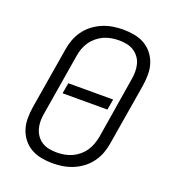

<svg xmlns="http://www.w3.org/2000/svg" viewBox="-136 -849 872 962"><g transform="rotate(20 300.0 -367.5)"><path d="M253 8Q222 8 192.5 2.5Q163 -3 138 -17Q113 -31 95 -53.5Q77 -76 68 -103.5Q59 -131 59 -161.5Q59 -192 64 -223L118 -548Q122 -575 131.5 -601.5Q141 -628 158 -652Q175 -676 198.5 -694Q222 -712 248.5 -723Q275 -734 302.5 -738.5Q330 -743 357 -743Q387 -743 417 -737.5Q447 -732 471.5 -718Q496 -704 514 -681.5Q532 -659 541 -631.5Q550 -604 550 -573.5Q550 -543 545 -512L491 -187Q487 -160 477.5 -133.5Q468 -107 451 -83Q434 -59 410.5 -41Q387 -23 360.5 -12Q334 -1 306.5 3.5Q279 8 253 8ZM253 -50Q273 -50 293.5 -53.5Q314 -57 333 -65.5Q352 -74 369 -88Q386 -102 398 -119.5Q410 -137 417 -156.5Q424 -176 428 -196L481 -522Q485 -543 485 -564Q485 -585 480 -604.5Q475 -624 463 -640Q451 -656 434.5 -666.5Q418 -677 397.5 -681Q377 -685 356 -685Q336 -685 315.5 -681.5Q295 -678 276 -669.5Q257 -661 240 -647Q223 -633 211 -615.5Q199 -598 192 -578.5Q185 -559 182 -539L128 -213Q124 -192 124 -171Q124 -150 129.5 -130.5Q135 -111 146.5 -95Q158 -79 174.5 -68.5Q191 -58 211.5 -54Q232 -50 253 -50ZM419 -339H180L190 -396H429Z"/></g></svg>

Font: Iosevka SS04 Light Extended
Style: Italic
Weight: 300
Width: 7
Italic angle: -9°
Monospace: yes
Designer: Belleve Invis
Foundry: Belleve Invis
Version: Version 19.0.0; ttfautohint (v1.8.4)